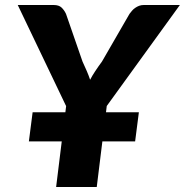

<svg xmlns="http://www.w3.org/2000/svg" viewBox="-20 -748 740 768"><path d="M241.5 -299 244.5 -323.5 51 -728H194.5Q215.5 -728 226.2 -717.8Q237 -707.5 244 -692.5L310 -502Q320 -480.5 327.5 -463Q335 -445.5 340.5 -429Q349 -445.5 360.8 -463.2Q372.5 -481 388 -502L498 -692.5Q502.5 -698.5 508 -705Q513.5 -711.5 520.8 -716.5Q528 -721.5 536.5 -724.8Q545 -728 555 -728H699.5L407 -324L404 -299H535.5L520.5 -182.5H389.5L367 0H204.5L227 -182.5H95.5L110.5 -299Z"/></svg>

Font: Lato Black
Style: Italic
Weight: 900
Italic angle: -7°
Designer: Lukasz Dziedzic
Foundry: tyPoland Lukasz Dziedzic
Version: Version 2.007; 2014-02-27